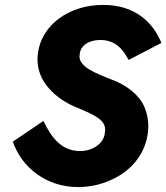

<svg xmlns="http://www.w3.org/2000/svg" viewBox="-20 -736 674 778"><path d="M156 -246 32 -162C68 -57 168 22 296 22C342 22 386 13 428 -6C511 -42 571 -112 580 -205C580 -212 581 -218 581 -225C581 -252 575 -279 565 -303C544 -351 495 -390 434 -413C401 -426 367 -439 341 -455C315 -471 302 -489 302 -507C302 -510 303 -512 303 -515C305 -552 341 -574 386 -574C446 -574 477 -539 501 -493L634 -562C600 -646 526 -716 400 -716C398 -716 397 -716 395 -716C266 -716 145 -639 133 -513C132 -506 132 -500 132 -494C132 -452 148 -411 180 -376C211 -341 251 -317 287 -302C362 -271 406 -251 406 -211C406 -207 406 -204 405 -200C403 -157 358 -124 305 -124C232 -124 190 -174 156 -246Z"/></svg>

Font: Jost
Style: Bold Italic
Weight: 700
Italic angle: -5°
Version: Version 3.710